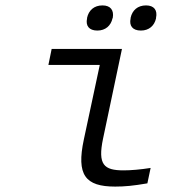

<svg xmlns="http://www.w3.org/2000/svg" viewBox="-20 -681 640 710"><path d="M437 -51C364 -51 341 -72 361 -168L431 -500H171L159 -441H349L290 -165C262 -34 295 9 406 9C441 9 473 6 525 -3L537 -60C500 -54 463 -51 437 -51ZM302 -613C296 -586 309 -568 340 -568C370 -568 390 -586 396 -613L397 -615C402 -643 389 -661 359 -661C328 -661 308 -643 302 -615ZM463 -613C457 -586 470 -568 501 -568C531 -568 551 -586 557 -613V-615C563 -643 550 -661 520 -661C489 -661 469 -643 463 -615Z"/></svg>

Font: LT Wave Mono Light
Style: Italic
Weight: 300
Designer: Daniel Lyons
Version: Version 2.5 (Glyphs App)